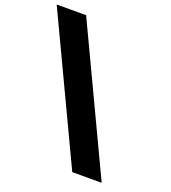

<svg xmlns="http://www.w3.org/2000/svg" viewBox="-485 -972 965 1085"><g transform="rotate(20 -2.5 -430.0)"><path d="M75 0H252L-154.6 -860H-331.6Z"/></g></svg>

Font: Hussar
Style: BdOpOblFive
Weight: 700
Foundry: Cannot Into Space Fonts
Version: Version 2.00